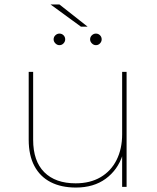

<svg xmlns="http://www.w3.org/2000/svg" viewBox="-20 -840 704 863"><path d="M321 3Q255 3 207.5 -21.5Q160 -46 134.5 -94Q109 -142 109 -212V-517H129V-212Q129 -116 179 -66Q229 -16 320 -16Q385 -16 432 -43.5Q479 -71 504 -121Q529 -171 529 -236V-517H549V0H529V-146L531 -143Q509 -76 455 -36.5Q401 3 321 3ZM411 -637Q401 -637 393 -645Q385 -653 385 -663Q385 -674 393 -681.5Q401 -689 411 -689Q422 -689 429.5 -681.5Q437 -674 437 -663Q437 -653 429.5 -645Q422 -637 411 -637ZM247 -637Q237 -637 229 -645Q221 -653 221 -663Q221 -674 229 -681.5Q237 -689 247 -689Q258 -689 265.5 -681.5Q273 -674 273 -663Q273 -653 265.5 -645Q258 -637 247 -637ZM344 -720 207 -820H247L374 -720Z"/></svg>

Font: Montserrat Alternates Thin
Style: Regular
Weight: 100
Designer: Julieta Ulanovsky
Foundry: Julieta Ulanovsky
Version: Version 9.000